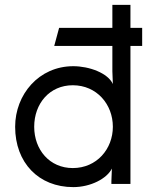

<svg xmlns="http://www.w3.org/2000/svg" viewBox="-20 -753 610 786"><path d="M278 -404C376 -404 442 -326 442 -234C442 -143 376 -65 278 -65C183 -65 120 -140 120 -234C120 -329 183 -404 278 -404ZM42 -234C42 -87 138 13 280 13C351 13 418 -22 438 -63L436 -11V0H514V-565H562V-639H514V-733H440V-639H222L202 -565H440V-461L442 -409C422 -454 345 -482 280 -482C139 -482 42 -366 42 -234Z"/></svg>

Font: Kreadon Medium
Style: Regular
Weight: 500
Designer: kohakuno
Foundry: StudioGnu
Version: Version 1.000;Glyphs 3.1.2 (3151)